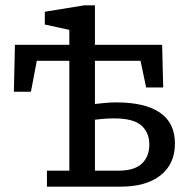

<svg xmlns="http://www.w3.org/2000/svg" viewBox="-20 -700 712 720"><path d="M156 0V-60H240V-472H118L96 -356H32L36 -532H240V-588L148 -608V-656L296 -680H336V-532H588L592 -372H528L507 -472H336V-310Q353 -312 373.5 -314Q394 -316 416 -316Q524 -316 580 -277.5Q636 -239 636 -162Q636 -85 582 -42.5Q528 0 432 0ZM408 -256Q387 -256 368.5 -254.5Q350 -253 336 -251V-60H424Q484 -60 512 -86.5Q540 -113 540 -158Q540 -203 510 -229.5Q480 -256 408 -256Z"/></svg>

Font: Source Serif 4 Caption
Style: Regular
Weight: 400
Designer: Frank Grießhammer
Foundry: Adobe Systems Incorporated
Version: Version 4.004;hotconv 1.0.117;makeotfexe 2.5.65602